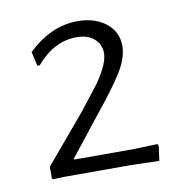

<svg xmlns="http://www.w3.org/2000/svg" viewBox="-53 -753 450 478"><g transform="rotate(-10 171.5 -514.0)"><path d="M173 -703Q216 -703 244 -681Q272 -659 272 -623Q272 -594 251.5 -560Q231 -526 183 -467L104 -367L106 -365H253L316 -367L318 -362L313 -325L240 -327H73L45 -326L42 -328V-358L144 -479Q176 -520 188.5 -536Q201 -552 212.5 -574.5Q224 -597 224 -613Q224 -635 208 -649.5Q192 -664 163 -664Q106 -664 61 -611H55L47 -647Q105 -703 173 -703Z"/></g></svg>

Font: Alegreya Sans Light
Style: Regular
Weight: 300
Designer: Juan Pablo del Peral
Foundry: Huerta Tipografica
Version: Version 2.007